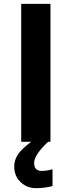

<svg xmlns="http://www.w3.org/2000/svg" viewBox="-20 -734 371 994"><path d="M229 0Q156.7 68.4 156.7 109.4Q156.7 150.9 195.8 150.9Q222.7 150.9 252 142.1V229Q211.9 240.2 166 240.2Q120.1 240.2 86.9 209Q53.7 177.7 53.7 127.9Q53.7 95.2 72.3 66.4Q90.8 37.6 141.6 0H89.8V-713.9H241.2V0Z"/></svg>

Font: OpenSans-Bold
Style: Bold
Weight: 700
Foundry: Ascender Corporation
Version: Version 1.10